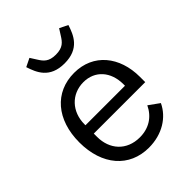

<svg xmlns="http://www.w3.org/2000/svg" viewBox="-215 -855 979 979"><g transform="rotate(-45 274.5 -365.5)"><path d="M279 -596C386 -596 413 -666 431 -721L386 -743L365 -710C347 -681 330 -659 279 -659C228 -659 211 -681 193 -710L172 -743L127 -721C145 -666 172 -596 279 -596ZM279 12C376 12 450 -36 483 -106L426 -147C399 -90 349 -58 284 -58C188 -58 131 -125 131 -214V-238H502V-276C502 -422 417 -528 279 -528C139 -528 47 -422 47 -258C47 -94 139 12 279 12ZM279 -461C361 -461 416 -400 416 -309V-298H131V-305C131 -395 192 -461 279 -461Z"/></g></svg>

Font: LVC Sans
Style: Regular
Weight: 400
Designer: Mike Abbink, Paul van der Laan, Pieter van Rosmalen
Foundry: Bold Monday
Version: Version 3.0